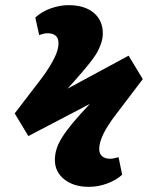

<svg xmlns="http://www.w3.org/2000/svg" viewBox="-20 -621 600 745"><path d="M325 104Q266 104 229.5 75Q193 46 193 0Q193 -22 199.5 -43Q206 -64 221 -88Q236 -112 262 -143.5Q288 -175 329 -218L90 -93L37 -181L139 -314Q158 -339 170.5 -359.5Q183 -380 191 -396Q199 -412 203 -426.5Q207 -441 207 -453Q207 -473 196 -482.5Q185 -492 164 -492Q157 -492 148.5 -490Q140 -488 132 -485L117 -553Q142 -576 177 -588.5Q212 -601 246 -601Q308 -601 343.5 -571.5Q379 -542 379 -491Q379 -475 374.5 -459.5Q370 -444 361.5 -426.5Q353 -409 337 -388Q321 -367 297.5 -339.5Q274 -312 242 -277L479 -405L534 -314L430 -177Q413 -155 400.5 -135.5Q388 -116 380.5 -100Q373 -84 369 -70Q365 -56 365 -43Q365 -25 376 -15Q387 -5 408 -5Q415 -5 423.5 -7Q432 -9 440 -11L454 57Q431 78 396 91Q361 104 325 104Z"/></svg>

Font: Literata ExtraBold
Style: Regular
Weight: 800
Designer: Latin by Veronika Burian and Jose Scaglione. Greek by Irene Vlachou. Cyrillic by Vera Evstafieva.
Foundry: TypeTogether
Version: Version 3.103;gftools[0.9.29]